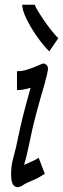

<svg xmlns="http://www.w3.org/2000/svg" viewBox="-20 -784 268 814"><path d="M170 -47Q142 -29 120 -20Q98 -11 85 -4Q85 -4 76 2Q67 8 56 9.5Q45 11 36 -0.5Q27 -12 27 -46Q27 -81 35.5 -111.5Q44 -142 48 -160Q57 -203 63.5 -232.5Q70 -262 76 -286Q82 -310 89 -337Q96 -364 107 -402Q109 -407 110 -412Q79 -402 52 -402V-482Q70 -482 85.5 -486Q101 -490 129 -501Q153 -511 160 -514Q167 -517 177 -509Q185 -502 183 -486.5Q181 -471 171 -437Q174 -436 171 -435Q168 -424 164 -410.5Q160 -397 155 -380Q143 -339 136 -311.5Q129 -284 123 -260.5Q117 -237 111.5 -209.5Q106 -182 97 -143Q94 -128 90 -113Q86 -98 82 -85Q100 -93 116 -100Q132 -107 144 -115ZM227 -622 189 -566Q162 -593 135.5 -631Q109 -669 91.5 -705.5Q74 -742 74 -764H128Q128 -759 138 -742Q148 -725 163.5 -702Q179 -679 196 -657.5Q213 -636 227 -622Z"/></svg>

Font: Syne
Style: Italic
Weight: 400
Italic angle: -9°
Designer: Lucas Descroix
Foundry: Bonjour Monde
Version: Version 2.000; ttfautohint (v1.8.3)